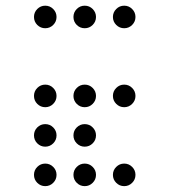

<svg xmlns="http://www.w3.org/2000/svg" viewBox="-20 -674 587 665"><path d="M175.8 -615.2Q175.8 -599.1 164.3 -587.6Q152.8 -576.2 136.7 -576.2Q120.6 -576.2 109.1 -587.6Q97.7 -599.1 97.7 -615.2Q97.7 -631.3 109.1 -642.8Q120.6 -654.3 136.7 -654.3Q152.8 -654.3 164.3 -642.8Q175.8 -631.3 175.8 -615.2ZM449.2 -615.2Q449.2 -599.1 437.7 -587.6Q426.3 -576.2 410.2 -576.2Q394 -576.2 382.6 -587.6Q371.1 -599.1 371.1 -615.2Q371.1 -631.3 382.6 -642.8Q394 -654.3 410.2 -654.3Q426.3 -654.3 437.7 -642.8Q449.2 -631.3 449.2 -615.2ZM175.8 -341.8Q175.8 -325.7 164.3 -314.2Q152.8 -302.7 136.7 -302.7Q120.6 -302.7 109.1 -314.2Q97.7 -325.7 97.7 -341.8Q97.7 -357.9 109.1 -369.4Q120.6 -380.9 136.7 -380.9Q152.8 -380.9 164.3 -369.4Q175.8 -357.9 175.8 -341.8ZM175.8 -205.1Q175.8 -189 164.3 -177.5Q152.8 -166 136.7 -166Q120.6 -166 109.1 -177.5Q97.7 -189 97.7 -205.1Q97.7 -221.2 109.1 -232.7Q120.6 -244.1 136.7 -244.1Q152.8 -244.1 164.3 -232.7Q175.8 -221.2 175.8 -205.1ZM175.8 -68.4Q175.8 -52.2 164.3 -40.8Q152.8 -29.3 136.7 -29.3Q120.6 -29.3 109.1 -40.8Q97.7 -52.2 97.7 -68.4Q97.7 -84.5 109.1 -95.9Q120.6 -107.4 136.7 -107.4Q152.8 -107.4 164.3 -95.9Q175.8 -84.5 175.8 -68.4ZM312.5 -68.4Q312.5 -52.2 301 -40.8Q289.6 -29.3 273.4 -29.3Q257.3 -29.3 245.8 -40.8Q234.4 -52.2 234.4 -68.4Q234.4 -84.5 245.8 -95.9Q257.3 -107.4 273.4 -107.4Q289.6 -107.4 301 -95.9Q312.5 -84.5 312.5 -68.4ZM449.2 -68.4Q449.2 -52.2 437.7 -40.8Q426.3 -29.3 410.2 -29.3Q394 -29.3 382.6 -40.8Q371.1 -52.2 371.1 -68.4Q371.1 -84.5 382.6 -95.9Q394 -107.4 410.2 -107.4Q426.3 -107.4 437.7 -95.9Q449.2 -84.5 449.2 -68.4ZM312.5 -205.1Q312.5 -189 301 -177.5Q289.6 -166 273.4 -166Q257.3 -166 245.8 -177.5Q234.4 -189 234.4 -205.1Q234.4 -221.2 245.8 -232.7Q257.3 -244.1 273.4 -244.1Q289.6 -244.1 301 -232.7Q312.5 -221.2 312.5 -205.1ZM312.5 -341.8Q312.5 -325.7 301 -314.2Q289.6 -302.7 273.4 -302.7Q257.3 -302.7 245.8 -314.2Q234.4 -325.7 234.4 -341.8Q234.4 -357.9 245.8 -369.4Q257.3 -380.9 273.4 -380.9Q289.6 -380.9 301 -369.4Q312.5 -357.9 312.5 -341.8ZM449.2 -341.8Q449.2 -325.7 437.7 -314.2Q426.3 -302.7 410.2 -302.7Q394 -302.7 382.6 -314.2Q371.1 -325.7 371.1 -341.8Q371.1 -357.9 382.6 -369.4Q394 -380.9 410.2 -380.9Q426.3 -380.9 437.7 -369.4Q449.2 -357.9 449.2 -341.8ZM312.5 -615.2Q312.5 -599.1 301 -587.6Q289.6 -576.2 273.4 -576.2Q257.3 -576.2 245.8 -587.6Q234.4 -599.1 234.4 -615.2Q234.4 -631.3 245.8 -642.8Q257.3 -654.3 273.4 -654.3Q289.6 -654.3 301 -642.8Q312.5 -631.3 312.5 -615.2Z"/></svg>

Font: DatDot Light
Style: Regular
Weight: 300
Designer: GGBot
Version: 1.00